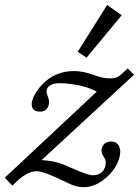

<svg xmlns="http://www.w3.org/2000/svg" viewBox="-64 -741 563 778"><path d="M286.6 -507.3 251 -531.2 370.1 -720.7 429.2 -679.2ZM423.3 -126Q423.3 -98.6 404.1 -65.7Q384.8 -32.7 349.1 -7.6Q313.5 17.6 273.9 17.6Q245.1 17.6 209.5 0Q114.7 -47.4 84.5 -47.4Q41.5 -47.4 -13.7 11.2L-44.4 -21L328.1 -369.6Q296.4 -387.2 253.9 -395.5Q211.4 -403.8 176.3 -403.8Q151.4 -403.8 137.9 -394.5Q124.5 -385.3 124.5 -368.7Q124.5 -363.3 129.6 -350.6Q134.8 -337.9 134.8 -328.6Q134.8 -310.5 125.5 -299.6Q116.2 -288.6 97.7 -288.6Q64.5 -288.6 64.5 -319.8Q64.5 -330.1 71 -345.9Q77.6 -361.8 91.8 -380.6Q106 -399.4 125.2 -415.5Q144.5 -431.6 173.3 -442.4Q202.1 -453.1 234.9 -453.1Q272 -453.1 313.5 -438Q352.1 -423.3 381.3 -423.3Q410.2 -423.3 423.8 -436.5L453.6 -463.9L479 -438L104.5 -92.3Q143.6 -89.8 170.2 -82Q196.8 -74.2 233.4 -57.1Q292.5 -30.8 312 -30.8Q336.4 -30.8 350.6 -45.2Q364.7 -59.6 364.7 -85Q364.7 -92.8 356 -106.4Q347.2 -120.1 347.2 -130.9Q347.2 -145.5 357.4 -156.5Q367.7 -167.5 388.7 -167.5Q404.3 -167.5 413.8 -155.5Q423.3 -143.6 423.3 -126Z"/></svg>

Font: Elstob 8pt Medium
Style: Italic
Weight: 500
Italic angle: -20°
Designer: Peter S. Baker
Version: Version 1.015